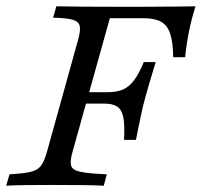

<svg xmlns="http://www.w3.org/2000/svg" viewBox="-27 -591 642 611"><path d="M-7.3 0 3.2 -36.3Q46.8 -38.7 69.8 -44Q92.7 -49.2 103.2 -63.3Q113.7 -77.4 121.8 -105.6L221.8 -465.3Q229.8 -494.4 226.6 -508.5Q223.4 -522.6 204 -528.2Q184.7 -533.9 141.9 -534.7L152.4 -571Q183.1 -570.2 233.5 -569.8Q283.9 -569.4 354 -569.4Q390.3 -569.4 423.8 -569.4Q457.3 -569.4 487.1 -569.8Q516.9 -570.2 544 -570.2Q571 -570.2 595.2 -571Q583.1 -533.1 575 -494Q566.9 -454.8 562.1 -408.9H524.2Q523.4 -457.3 514.5 -483.9Q505.6 -510.5 485.5 -521.8Q465.3 -533.1 429 -533.1H322.6L203.2 -105.6Q195.2 -77.4 199.6 -63.3Q204 -49.2 230.2 -44Q256.5 -38.7 312.9 -36.3L303.2 0Q274.2 -1.6 231 -2Q187.9 -2.4 133.9 -2.4Q91.1 -2.4 54.8 -2Q18.5 -1.6 -7.3 0ZM221 -261.3 231.5 -297.6H401.6L391.9 -261.3ZM367.7 -146Q370.2 -191.1 365.7 -216.1Q361.3 -241.1 346.8 -251.2Q332.3 -261.3 304.8 -261.3L314.5 -297.6Q344.4 -297.6 364.1 -306Q383.9 -314.5 399.6 -335.5Q415.3 -356.5 430.6 -393.5H468.5Q466.1 -384.7 460.1 -365.7Q454 -346.8 447.6 -323.8Q441.1 -300.8 434.7 -279Q431.5 -267.7 427 -248.4Q422.6 -229 417.3 -203.6Q412.1 -178.2 405.6 -146Z"/></svg>

Font: Playfair 9pt
Style: Italic
Weight: 400
Italic angle: -15.6°
Designer: Claus Eggers Sørensen
Foundry: Claus Eggers Sørensen
Version: Version 2.001;gftools[0.9.30]